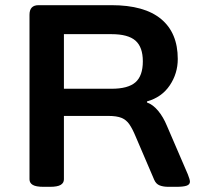

<svg xmlns="http://www.w3.org/2000/svg" viewBox="-20 -720 772 742"><path d="M148 2Q119 2 106.5 -5.5Q94 -13 94 -27V-663Q94 -700 129 -700H411Q538 -700 602.5 -646.5Q667 -593 667 -492Q667 -436 636 -390Q605 -344 548 -328V-324Q571 -316 591 -292Q611 -268 625 -234L706 -46Q714 -26 714 -18Q714 -7 701.5 -2.5Q689 2 661 2H631Q611 2 597 -3.5Q583 -9 576 -25L504 -193Q492 -222 480 -239.5Q468 -257 449.5 -264.5Q431 -272 399 -272H227V-27Q227 -13 214.5 -5.5Q202 2 173 2ZM227 -377H411Q475 -377 503.5 -402Q532 -427 532 -483Q532 -538 503.5 -563Q475 -588 411 -588H227Z"/></svg>

Font: Asap Expanded SemiBold
Style: Regular
Weight: 600
Width: 7
Designer: Pablo Cosgaya
Foundry: Omnibus-Type
Version: Version 3.001; ttfautohint (v1.8.4.7-5d5b)